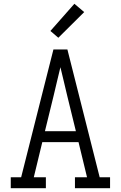

<svg xmlns="http://www.w3.org/2000/svg" viewBox="-20 -997 640 1017"><path d="M37 0V-58H92L201 -490L263 -735H337L508 -58H563V0H377V-58H441L396 -244H204L159 -58H223V0ZM382 -302 336 -490Q327 -528 318 -566Q309 -604 300 -641Q291 -604 282 -566Q273 -528 264 -490L218 -302ZM289 -797 247 -833 374 -977 426 -933Z"/></svg>

Font: Iosevka Slab Light Extended
Style: Regular
Weight: 300
Width: 7
Monospace: yes
Designer: Belleve Invis
Foundry: Belleve Invis
Version: Version 11.1.0; ttfautohint (v1.8.3)